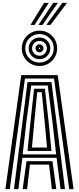

<svg xmlns="http://www.w3.org/2000/svg" viewBox="-20 -1327 554 1347"><path d="M18 0 129 -800H385L496 0H465.5L359 -775.8H155L48.5 0ZM139 0 166 -196H348L375 0H344L324 -172H190L170 0ZM78 0 173 -751.2H341L436 0H405L377 -220H137L109 0ZM139 -244H374L347.5 -475.2L315 -727H199L165.5 -475.2ZM173 -268 194.2 -475.2 219 -704.5H295L320.8 -475.2L341 -268ZM204 -292H310L293 -475.2L273 -680H241L221 -475.2ZM257 -864Q222.8 -864 194.5 -880.6Q166.2 -897.2 149.6 -925.5Q133 -953.8 133 -988Q133 -1022.5 149.6 -1050.6Q166.2 -1078.8 194.5 -1095.4Q222.8 -1112 257 -1112Q291.5 -1112 319.6 -1095.4Q347.8 -1078.8 364.4 -1050.6Q381 -1022.5 381 -988Q381 -953.8 364.4 -925.5Q347.8 -897.2 319.6 -880.6Q291.5 -864 257 -864ZM257 -888Q298.8 -888 327.9 -917.2Q357 -946.5 357 -988Q357 -1029.8 327.9 -1058.9Q298.8 -1088 257 -1088Q215.5 -1088 186.2 -1058.9Q157 -1029.8 157 -988Q157 -946.5 186.2 -917.2Q215.5 -888 257 -888ZM257 -912Q225.2 -912 203.1 -934.1Q181 -956.2 181 -988Q181 -1019.8 203.1 -1041.9Q225.2 -1064 257 -1064Q288.8 -1064 310.9 -1041.9Q333 -1019.8 333 -988Q333 -956.2 310.9 -934.1Q288.8 -912 257 -912ZM257 -936Q278.5 -936 293.8 -951.2Q309 -966.5 309 -988Q309 -1009.5 293.8 -1024.8Q278.5 -1040 257 -1040Q235.5 -1040 220.2 -1024.8Q205 -1009.5 205 -988Q205 -966.5 220.2 -951.2Q235.5 -936 257 -936ZM257 -960Q245.2 -960 237.1 -968.1Q229 -976.2 229 -988Q229 -999.8 237.1 -1007.9Q245.2 -1016 257 -1016Q268.8 -1016 276.9 -1007.9Q285 -999.8 285 -988Q285 -976.2 276.9 -968.1Q268.8 -960 257 -960ZM257 -983Q262 -983 262 -988Q262 -993 257 -993Q252 -993 252 -988Q252 -983 257 -983ZM193.8 -1152 289.2 -1307H322.2L222.5 -1152ZM305 -1152 417.2 -1307H450.2L333.8 -1152ZM249.5 -1152 353.2 -1307H386.2L278 -1152Z"/></svg>

Font: Big Shoulders Inline Text Thin Black
Style: Regular
Weight: 900
Version: Version 2.002